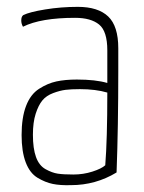

<svg xmlns="http://www.w3.org/2000/svg" viewBox="-20 -530 419 560"><path d="M42 -470Q42 -482 48 -486Q66 -495 112 -502.5Q158 -510 207 -510Q266 -510 295.5 -482Q325 -454 325 -389V-325Q325 -160 320 -27Q259 10 187 10Q156 11 134 6.5Q112 2 89.5 -11.5Q67 -25 55 -56.5Q43 -88 43 -136Q43 -187 56 -221Q69 -255 94 -271Q119 -287 144.5 -292.5Q170 -298 204 -298Q259 -298 293 -288V-383Q293 -439 269 -458.5Q245 -478 199 -478Q99 -478 47 -452Q42 -461 42 -470ZM293 -260Q259 -270 213 -270Q188 -270 171.5 -268Q155 -266 135 -258.5Q115 -251 103.5 -237Q92 -223 84 -198Q76 -173 76 -137Q76 -97 85 -72Q94 -47 113 -36.5Q132 -26 148.5 -23.5Q165 -21 194 -21Q223 -21 249.5 -29.5Q276 -38 287 -48Q293 -123 293 -260Z"/></svg>

Font: Yanone Kaffeesatz Thin
Style: Regular
Weight: 250
Designer: Yanone (Cyrillic: Daniel Pouzeot)
Foundry: Yanone
Version: Version 1.003;PS 001.003;hotconv 1.0.88;makeotf.lib2.5.64775